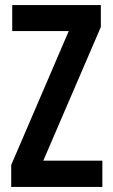

<svg xmlns="http://www.w3.org/2000/svg" viewBox="-20 -734 443 754"><path d="M382 0V-103H150L376 -628V-714H28V-612H250L24 -86V0Z"/></svg>

Font: Noto Sans Khmer ExtraCondensed SemiBold
Style: Regular
Weight: 600
Width: 2
Designer: Danh Hong and the Monotype Design Team
Foundry: Monotype Imaging Inc.
Version: Version 2.004